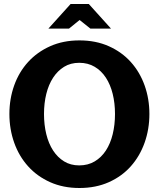

<svg xmlns="http://www.w3.org/2000/svg" viewBox="-20 -921 795 960"><path d="M27 -351Q27 -427 51 -494Q75 -561 120.5 -611Q166 -661 231 -690Q296 -719 377 -719Q459 -719 524 -690Q589 -661 634 -611Q679 -561 703 -494Q727 -427 727 -351Q727 -275 703 -207.5Q679 -140 634 -89.5Q589 -39 524 -10Q459 19 377 19Q296 19 231 -10Q166 -39 120.5 -89.5Q75 -140 51 -207.5Q27 -275 27 -351ZM200 -351Q200 -297 211.5 -250Q223 -203 245.5 -168.5Q268 -134 300.5 -114Q333 -94 376 -94Q420 -94 453.5 -114Q487 -134 509.5 -168.5Q532 -203 543.5 -250Q555 -297 555 -351Q555 -405 543.5 -451.5Q532 -498 509.5 -532.5Q487 -567 453.5 -587Q420 -607 376 -607Q333 -607 300.5 -587Q268 -567 245.5 -532.5Q223 -498 211.5 -451.5Q200 -405 200 -351ZM333 -901H424L535 -778H432L378 -821L325 -778H222Z"/></svg>

Font: LT Museum
Style: Bold
Weight: 700
Designer: Daniel Lyons
Foundry: LyonsType
Version: Version 1.010